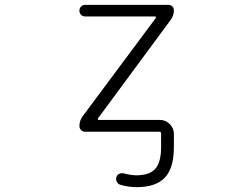

<svg xmlns="http://www.w3.org/2000/svg" viewBox="-20 -565 1040 792"><path d="M331.1 -544.9H674.8Q684.6 -544.9 690.9 -538.6Q697.3 -532.2 697.3 -522.5Q697.3 -500 683.6 -482.4L383.8 -76.2Q382.8 -74.2 383.8 -72.3Q384.8 -70.3 387.7 -70.3H639.6Q663.1 -70.3 680.2 -53.2Q697.3 -36.1 697.3 -12.7V42Q697.3 127.9 660.2 167.5Q623 207 543.9 207Q510.7 207 476.6 197.3Q466.8 194.3 461.9 185.1Q457 175.8 460 166Q462.9 156.2 472.2 151.9Q481.4 147.5 491.2 150.4Q516.6 157.2 541 158.2Q596.7 158.2 620.6 131.3Q644.5 104.5 644.5 42V-13.7Q644.5 -21.5 637.7 -21.5H331.1Q321.3 -21.5 314.5 -28.3Q307.6 -35.2 307.6 -44.9Q307.6 -67.4 321.3 -85.9L623 -491.2Q624 -493.2 623 -495.1Q622.1 -497.1 620.1 -497.1H331.1Q321.3 -497.1 314.5 -503.9Q307.6 -510.7 307.6 -521Q307.6 -531.2 314.5 -538.1Q321.3 -544.9 331.1 -544.9Z"/></svg>

Font: Rounded-X Mgen+ 1mn light
Style: Regular
Weight: 200
Designer: [Source Han Sans]
Ryoko NISHIZUKA  (kana & ideographs); Paul D. Hunt (Latin, Greek & Cyrillic); Wenlong ZHANG  (bopomofo
Version: Version 1.059.20150602